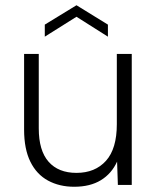

<svg xmlns="http://www.w3.org/2000/svg" viewBox="-20 -706 602 733"><path d="M392 -566 272 -642 151 -566V-612L272 -686L392 -612ZM483 0H430L427 -89Q406 -43 365 -18Q324 7 263 7Q207 7 163.5 -16.5Q120 -40 96 -88.5Q72 -137 72 -211V-500H128V-216Q128 -131 165.5 -88.5Q203 -46 272 -46Q343 -46 384.5 -92Q426 -138 426 -232V-500H483Z"/></svg>

Font: Albert Sans Light
Style: Regular
Weight: 300
Designer: Andreas Rasmussen
Foundry: a.Foundry
Version: Version 1.025